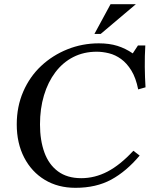

<svg xmlns="http://www.w3.org/2000/svg" viewBox="-20 -887 728 917"><path d="M368 -36Q433 -36 493.5 -67.5Q554 -99 617 -167L647 -144Q583 -68 511 -29Q439 10 341 10H340Q257 10 194 -28Q131 -66 95.5 -134.5Q60 -203 60 -293Q60 -378 91 -449.5Q122 -521 176.5 -572Q231 -623 302 -651.5Q373 -680 452 -680Q502 -680 540.5 -668Q579 -656 614 -632L639 -670H674Q671 -619 671.5 -568Q672 -517 675 -470L640 -460Q629 -515 607.5 -550Q586 -585 558.5 -605Q531 -625 500.5 -632.5Q470 -640 442 -640Q380 -640 330 -614.5Q280 -589 244.5 -542Q209 -495 190 -431.5Q171 -368 171 -293Q171 -217 192 -159Q213 -101 257 -68.5Q301 -36 368 -36ZM629 -867 461 -725H431L508 -867Z"/></svg>

Font: Brygada 1918 Medium
Style: Italic
Weight: 500
Italic angle: -8°
Designer: Mateusz Machalski | Borys Kosmynka | Przemek Hoffer
Foundry: NIEPODLEGLA 2018
Version: Version 3.006